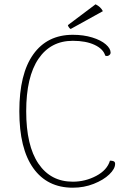

<svg xmlns="http://www.w3.org/2000/svg" viewBox="-20 -862 616 894"><path d="M70 -344Q70 -518 135 -609Q200 -700 319 -700Q369 -700 409.5 -687.5Q450 -675 472.5 -655.5Q495 -636 495 -617Q495 -609 487 -604Q479 -599 470 -603Q461 -634 420.5 -653Q380 -672 319 -672Q216 -672 159 -588Q102 -504 102 -344Q102 -184 159 -100Q216 -16 319 -16Q377 -16 428 -43Q479 -70 492 -114Q503 -114 509.5 -111Q516 -108 516 -99Q516 -76 489 -50Q462 -24 416.5 -6Q371 12 319 12Q200 12 135 -79Q70 -170 70 -344ZM309 -727Q305 -729 301 -734.5Q297 -740 296 -745L425 -842Q449 -830 459 -810Z"/></svg>

Font: Arima Madurai Thin
Style: Regular
Weight: 250
Designer: Joana Correia and Natanael Gama
Foundry: NDISCOVER
Version: Version 1.020; ttfautohint (v1.5) -l 7 -r 28 -G 50 -x 13 -D 